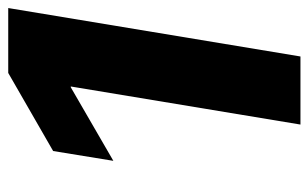

<svg xmlns="http://www.w3.org/2000/svg" viewBox="-165 -603 768 478"><g transform="rotate(-90 219.0 -364.0)"><path d="M438 -727.5 317.4 0H147.9L242.7 -571.8H240.7L57.6 -465.8L82 -615.7L276.4 -727.5Z"/></g></svg>

Font: Inter 28pt ExtraBold
Style: Italic
Weight: 800
Italic angle: -9.3988°
Designer: Rasmus Andersson
Foundry: rsms
Version: Version 4.001;git-66647c0bb